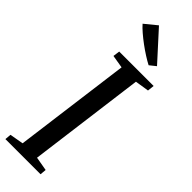

<svg xmlns="http://www.w3.org/2000/svg" viewBox="-327 -994 1002 1002"><g transform="rotate(45 173.5 -493.0)"><path d="M-1.5 0 1.5 -34.5 77.5 -48 162.5 -693.5 90.5 -705.5 95.5 -743H349.5L345.5 -705.5L268.5 -693.5L184 -48L261 -34.5L258 0ZM254.5 -801Q235 -811 210.2 -826.8Q185.5 -842.5 160.5 -861Q135.5 -879.5 114 -898Q92.5 -916.5 79 -932L145.5 -986.5L289 -828.5Z"/></g></svg>

Font: Merriweather 48pt
Style: Italic
Weight: 400
Italic angle: -7.8°
Version: Version 2.101